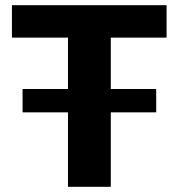

<svg xmlns="http://www.w3.org/2000/svg" viewBox="-20 -720 688 740"><path d="M242 -575H26V-700H622V-575H407V0H242ZM67 -377H582V-287H67Z"/></svg>

Font: Moderustic
Style: Bold
Weight: 700
Designer: Tural Alisoy
Foundry: TAFT Foundry
Version: Version 2.120